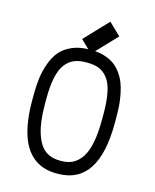

<svg xmlns="http://www.w3.org/2000/svg" viewBox="-129 -961 858 1060"><g transform="rotate(15 300.0 -431.0)"><path d="M536.6 -373.5V-339.8Q536.6 11.7 305.2 12.2H296.9Q253.9 12.2 218.8 0Q183.6 -12.2 154.3 -38.8Q125 -65.4 105.2 -106.2Q85.4 -147 74.5 -206.1Q63.5 -265.1 63.5 -339.8V-372.6Q63.5 -424.8 68.8 -467.8Q74.2 -510.7 89.6 -554.7Q105 -598.6 130.1 -628.4Q155.3 -658.2 197.5 -677Q239.7 -695.8 296.4 -695.8H305.2Q346.2 -695.8 379.6 -686Q413.1 -676.3 436.8 -659.7Q460.4 -643.1 478.5 -618.4Q496.6 -593.8 507.3 -566.9Q518.1 -540 524.9 -506.3Q531.7 -472.7 534.2 -441.2Q536.6 -409.7 536.6 -373.5ZM305.2 -622.6H296.4Q257.3 -622.6 229.2 -610.8Q201.2 -599.1 179.7 -571.3Q158.2 -543.5 147.5 -494.1Q136.7 -444.8 136.7 -372.6V-339.8Q136.7 -238.8 157 -175.8Q177.2 -112.8 211.7 -86.9Q246.1 -61 296.9 -61H305.2Q342.8 -61 371.1 -75.7Q399.4 -90.3 420.7 -122.3Q441.9 -154.3 452.6 -208.7Q463.4 -263.2 463.4 -339.8V-373.5Q463.4 -445.8 453.1 -495.1Q442.9 -544.4 421.6 -572Q400.4 -599.6 372.6 -611.1Q344.7 -622.6 305.2 -622.6ZM310.5 -675.3 242.2 -741.2 368.2 -874 436.5 -808.1Z"/></g></svg>

Font: Anka/Coder
Style: Regular
Weight: 400
Monospace: yes
Version: Version 001.100